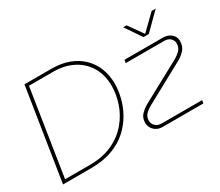

<svg xmlns="http://www.w3.org/2000/svg" viewBox="-121 -984 1456 1268"><g transform="rotate(-30 607.0 -350.0)"><path d="M45 0 155 -700H362Q436 -700 493.5 -678Q551 -656 591.5 -616.5Q632 -577 653 -523Q674 -469 674 -405Q674 -357 660.5 -301.5Q647 -246 617.5 -193Q588 -140 540 -96Q492 -52 422 -26Q352 0 258 0ZM74 -23H261Q364 -23 437.5 -58Q511 -93 558 -150Q605 -207 627 -273.5Q649 -340 649 -403Q649 -487 612.5 -548.5Q576 -610 511 -643.5Q446 -677 360 -677H176ZM805 0Q778 0 758.5 -11.5Q739 -23 728.5 -41.5Q718 -60 718 -81Q718 -119 741.5 -143Q765 -167 796 -184L1095 -346Q1125 -363 1143 -382.5Q1161 -402 1161 -432Q1161 -454 1144.5 -470.5Q1128 -487 1096 -487H804L808 -510H1097Q1126 -510 1146 -500Q1166 -490 1177 -473Q1188 -456 1188 -435Q1188 -395 1165.5 -369.5Q1143 -344 1110 -326L812 -164Q784 -149 765 -130Q746 -111 746 -81Q746 -57 763.5 -40Q781 -23 812 -23H1119L1115 0ZM992 -577 908 -700H934L1012 -590L1125 -700H1156L1032 -577Z"/></g></svg>

Font: MuseoModerno Thin
Style: Italic
Weight: 100
Italic angle: -9°
Designer: Pablo Cosgaya, Héctor Gatti, Marcela Romero, and the Authors of The MuseoModerno Project.
Foundry: Omnibus-Type Team
Version: Version 1.003